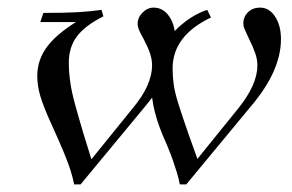

<svg xmlns="http://www.w3.org/2000/svg" viewBox="-20 -474 767 505"><path d="M175 11Q171 -9 165 -27.5Q159 -46 147.5 -74Q136 -102 115 -148Q94 -194 86 -221.5Q78 -249 78 -274Q78 -318 106 -354Q134 -390 198 -427L210 -416H86L94 -440Q152 -440 185.5 -442Q219 -444 247 -448L252 -431Q204 -407 182.5 -378.5Q161 -350 161 -309Q161 -286 164.5 -260Q168 -234 177 -201Q186 -168 200 -121L226 -37L205 -36L328 -188Q355 -220 367.5 -248.5Q380 -277 380 -302Q380 -317 375 -332.5Q370 -348 357 -373Q349 -387 345.5 -395.5Q342 -404 342 -411Q342 -428 355 -441Q368 -454 384 -454Q409 -454 425 -431Q441 -408 441 -371Q441 -288 360 -192L192 11ZM453 11Q450 -5 445.5 -19.5Q441 -34 435 -51.5Q429 -69 419 -93Q397 -141 387.5 -178.5Q378 -216 378 -250L412 -353Q426 -383 458.5 -410Q491 -437 525 -448L535 -428Q434 -380 434 -294Q434 -272 437 -251Q440 -230 449.5 -200Q459 -170 476 -121L506 -37L483 -36L606 -188Q657 -251 657 -302Q657 -318 651 -335Q645 -352 634 -374Q626 -391 623 -398Q620 -405 620 -412Q620 -430 632.5 -442Q645 -454 664 -454Q688 -454 703.5 -430.5Q719 -407 719 -371Q719 -329 699 -284.5Q679 -240 638 -192L470 11Z"/></svg>

Font: Baskervville
Style: Italic
Weight: 400
Italic angle: -18°
Designer: ANRT
Foundry: ANRT
Version: Version 1.100